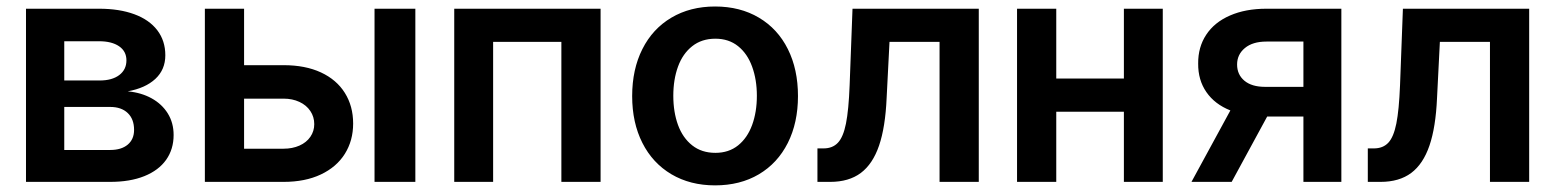

<svg xmlns="http://www.w3.org/2000/svg" viewBox="-20 -557 4761 588"><path d="M59.6 -530.3H283.2Q345.7 -530.3 391.4 -513.4Q437 -496.6 461.7 -464.4Q486.3 -432.1 486.3 -387.7Q486.3 -343.8 455.8 -315.4Q425.3 -287.1 371.1 -277.3Q412.6 -273.4 444.3 -255.9Q476.1 -238.3 493.9 -209.5Q511.7 -180.7 511.7 -143.6Q511.7 -100.1 488.8 -67.6Q465.8 -35.2 422.1 -17.6Q378.4 0 317.4 0H59.6ZM390.6 -159.2Q390.6 -192.4 371.1 -210.9Q351.6 -229.5 317.4 -229.5H176.8V-97.7H317.4Q351.6 -97.7 371.1 -114Q390.6 -130.4 390.6 -159.2ZM367.2 -372.1Q367.2 -399.9 344.7 -415.3Q322.3 -430.7 283.2 -430.7H176.8V-310.5H285.2Q323.2 -310.5 345.2 -327.1Q367.2 -343.8 367.2 -372.1Z M1061.5 -178.7Q1061.5 -126.5 1036.1 -85.9Q1010.7 -45.4 962.6 -22.7Q914.6 0 848.6 0H607.4V-530.3H727.5V-357.4H848.6Q915 -357.4 962.9 -335.2Q1010.7 -313 1036.1 -272.5Q1061.5 -231.9 1061.5 -178.7ZM848.6 -101.6Q875.5 -101.6 897 -111.1Q918.5 -120.6 930.4 -137.9Q942.4 -155.3 942.4 -176.8Q942.4 -199.2 930.4 -217Q918.5 -234.9 897 -244.9Q875.5 -254.9 848.6 -254.9H727.5V-101.6ZM1127 -530.3H1252V0H1127Z M1371.1 -530.3H1819.3V0H1699.2V-428.7H1490.2V0H1371.1Z M1916 -262.7Q1916 -344.7 1947.3 -406.7Q1978.5 -468.8 2036.1 -502.9Q2093.8 -537.1 2169.9 -537.1Q2246.6 -537.1 2304.2 -502.9Q2361.8 -468.8 2392.8 -406.7Q2423.8 -344.7 2423.8 -262.7Q2423.8 -181.2 2392.6 -119.1Q2361.3 -57.1 2304 -23.2Q2246.6 10.7 2169.9 10.7Q2093.8 10.7 2036.1 -23.4Q1978.5 -57.6 1947.3 -119.4Q1916 -181.2 1916 -262.7ZM2297.9 -263.7Q2297.9 -313 2283.4 -352.8Q2269 -392.6 2240.5 -415.5Q2211.9 -438.5 2170.9 -438.5Q2128.9 -438.5 2099.9 -415.5Q2070.8 -392.6 2056.4 -353Q2042 -313.5 2042 -263.7Q2042 -213.9 2056.4 -174.3Q2070.8 -134.8 2099.9 -111.8Q2128.9 -88.9 2170.9 -88.9Q2211.9 -88.9 2240.5 -111.8Q2269 -134.8 2283.4 -174.3Q2297.9 -213.9 2297.9 -263.7Z M2483.4 -102.5H2502Q2529.8 -102.5 2546.1 -119.9Q2562.5 -137.2 2570.8 -178.7Q2579.1 -220.2 2582 -295.9L2590.8 -530.3H2977.5V0H2857.4V-428.7H2704.1L2695.3 -256.8Q2691.4 -167.5 2672.1 -111.1Q2652.8 -54.7 2616.2 -27.3Q2579.6 0 2522.5 0H2483.4Z M3214.8 -316.4H3421.9V-530.3H3541V0H3421.9V-214.8H3214.8V0H3094.7V-530.3H3214.8Z M3971.7 -200.2H3860.8L3752 0H3628.9L3748 -218.8Q3700.2 -237.8 3674.6 -274.9Q3648.9 -312 3649.4 -362.3Q3648.9 -412.6 3674.1 -450.7Q3699.2 -488.8 3746.8 -509.5Q3794.4 -530.3 3858.4 -530.3H4087.9V0H3971.7ZM3854.5 -291H3971.7V-429.7H3858.4Q3816.4 -429.7 3792.5 -409.9Q3768.6 -390.1 3768.6 -359.4Q3768.6 -328.6 3791 -309.8Q3813.5 -291 3854.5 -291Z M4168.9 -102.5H4187.5Q4215.3 -102.5 4231.7 -119.9Q4248 -137.2 4256.3 -178.7Q4264.6 -220.2 4267.6 -295.9L4276.4 -530.3H4663.1V0H4543V-428.7H4389.6L4380.9 -256.8Q4377 -167.5 4357.7 -111.1Q4338.4 -54.7 4301.8 -27.3Q4265.1 0 4208 0H4168.9Z"/></svg>

Font: Pretendard JP SemiBold
Style: Regular
Weight: 600
Designer: Base glyphs from Inter by Rasmus Andersson; Hangeul glyphs from Noto Sans CJK(Source Han Sans) by Jang Soo-young and Kan
Foundry: Kil Hyung-jin
Version: Version 1.309